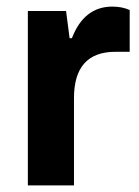

<svg xmlns="http://www.w3.org/2000/svg" viewBox="-20 -559 420 579"><path d="M64 0V-525.9H179.2L189.9 -443.8H196.8Q233.4 -539.1 318.8 -539.1Q348.1 -539.1 371.1 -528.8V-402.8H328.1Q203.1 -402.8 203.1 -263.2V0Z"/></svg>

Font: Archivo
Style: Bold
Weight: 700
Designer: Hector Gatti
Foundry: Omnibus-Type
Version: Version 2.001